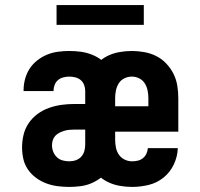

<svg xmlns="http://www.w3.org/2000/svg" viewBox="-20 -729 790 757"><path d="M253 8Q230 8 207 5Q184 2 162.5 -6Q141 -14 122 -28Q103 -42 90 -61Q77 -80 72 -102.5Q67 -125 67 -148Q67 -173 73 -198Q79 -223 93.5 -244Q108 -265 128.5 -280Q149 -295 173 -303.5Q197 -312 222 -315.5Q247 -319 272 -319H316V-371Q316 -383 311.5 -394.5Q307 -406 298 -413.5Q289 -421 277 -424Q265 -427 253 -427Q242 -427 230 -424Q218 -421 209 -413.5Q200 -406 195.5 -394.5Q191 -383 191 -371V-370H73V-374Q73 -396 79 -418Q85 -440 97 -458.5Q109 -477 127 -491Q145 -505 165.5 -513.5Q186 -522 208.5 -525Q231 -528 253 -528Q276 -528 298.5 -525Q321 -522 342.5 -513.5Q364 -505 382 -491Q400 -477 412 -457.5Q424 -438 429 -415.5Q434 -393 434 -371V-149Q434 -127 428 -105Q422 -83 410 -63.5Q398 -44 380 -30Q362 -16 341.5 -7Q321 2 298 5Q275 8 253 8ZM253 -93Q267 -93 279.5 -97.5Q292 -102 300.5 -111.5Q309 -121 312.5 -133.5Q316 -146 316 -159V-218H272Q262 -218 252 -217Q242 -216 232.5 -213Q223 -210 214 -205.5Q205 -201 198 -193.5Q191 -186 188 -176Q185 -166 185 -156Q185 -143 190 -130.5Q195 -118 204.5 -109Q214 -100 227 -96.5Q240 -93 253 -93ZM501 8Q476 8 451 3.5Q426 -1 404 -12Q382 -23 364 -41Q346 -59 335 -81.5Q324 -104 320 -128.5Q316 -153 316 -178V-342Q316 -367 320 -391.5Q324 -416 335 -438Q346 -460 363.5 -478.5Q381 -497 403 -508Q425 -519 450 -523.5Q475 -528 500 -528Q524 -528 549 -523.5Q574 -519 596 -508Q618 -497 635.5 -478.5Q653 -460 664 -438Q675 -416 679 -391.5Q683 -367 683 -342V-210H434V-178Q434 -163 437 -147.5Q440 -132 448.5 -119.5Q457 -107 471 -100Q485 -93 501 -93Q512 -93 523 -95.5Q534 -98 543 -105Q552 -112 557 -122.5Q562 -133 563 -145H681Q680 -112 665.5 -81Q651 -50 625 -29Q599 -8 566.5 0Q534 8 501 8ZM565 -310V-342Q565 -357 562 -372Q559 -387 551 -400Q543 -413 529 -420Q515 -427 500 -427Q484 -427 470 -420Q456 -413 448 -400Q440 -387 437 -372Q434 -357 434 -342V-310ZM203 -631V-709H547V-631Z"/></svg>

Font: Iosevka Book
Style: Bold
Weight: 700
Designer: Belleve Invis
Foundry: Belleve Invis
Version: Version 28.0.7; ttfautohint (v1.8.3)